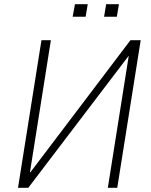

<svg xmlns="http://www.w3.org/2000/svg" viewBox="-20 -897 723 917"><path d="M66 0 178 -705H223L123 -74H125L603 -705H652L540 0H495L595 -631L115 0ZM477 -817 487 -877H548L538 -817ZM327 -817 338 -877H399L389 -817Z"/></svg>

Font: Nunito Sans 7pt Condensed ExtraLight
Style: Italic
Weight: 250
Width: 3
Italic angle: -9°
Designer: Vernon Adams
Foundry: Vernon Adams
Version: Version 3.101;gftools[0.9.27]